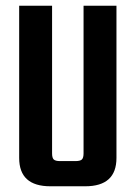

<svg xmlns="http://www.w3.org/2000/svg" viewBox="-20 -651 474 671"><path d="M272 -631H387V-99Q387 0 278 0H156Q47 0 47 -99V-631H162V-115Q162 -99 168 -93.5Q174 -88 190 -88H243Q260 -88 266 -93.5Q272 -99 272 -115Z"/></svg>

Font: Teko Medium
Style: Regular
Weight: 500
Designer: Manushi Parikh, Jonny Pinhorn
Foundry: Indian Type Foundry
Version: Version 1.106;PS 1.0;hotconv 1.0.78;makeotf.lib2.5.61930; tt